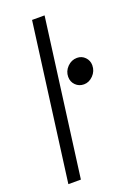

<svg xmlns="http://www.w3.org/2000/svg" viewBox="-141 -781 581 836"><g transform="rotate(-20 150.0 -363.0)"><path d="M121 -726H179L83 0H25ZM184 -439Q184 -465 203 -484.5Q222 -504 248 -504Q270 -504 285 -488.5Q300 -473 300 -451Q300 -424 281 -404.5Q262 -385 238 -385Q215 -385 199.5 -400.5Q184 -416 184 -439Z"/></g></svg>

Font: Bellota Text
Style: Italic
Weight: 400
Italic angle: -7.5°
Designer: Kemie Guaida
Foundry: Kemie Guaida
Version: Version 4.001